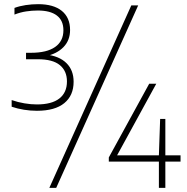

<svg xmlns="http://www.w3.org/2000/svg" viewBox="-20 -834 900 922"><path d="M157 -302Q126 -302 95 -307Q64 -312 36 -321.5V-353.5Q66 -343 97.2 -337.8Q128.5 -332.5 157 -332.5Q228.5 -332.5 265 -361Q301.5 -389.5 301.5 -443Q301.5 -493 267.5 -521.2Q233.5 -549.5 161.5 -549.5H105V-580.5H129Q205 -580.5 244.8 -608.5Q284.5 -636.5 284.5 -688.5Q284.5 -735.5 253 -759.5Q221.5 -783.5 161.5 -783.5Q133.5 -783.5 105.5 -779.2Q77.5 -775 49.5 -764V-796Q73.5 -805 103.2 -809.5Q133 -814 163 -814Q237 -814 276.8 -781.8Q316.5 -749.5 316.5 -690Q316.5 -640.5 285 -608Q253.5 -575.5 199 -564V-572.5Q264.5 -565 299 -531Q333.5 -497 333.5 -441.5Q333.5 -375.5 288.8 -338.8Q244 -302 157 -302ZM217 68 610.5 -808H643.5L250 68ZM502.5 -58V-78L696.5 -432H730.5L536.5 -77.5L529.5 -88H847V-58ZM743 68V-88L749 -263H774V68Z"/></svg>

Font: Encode Sans SC Condensed Thin Thin
Style: Regular
Weight: 250
Version: Version 3.002